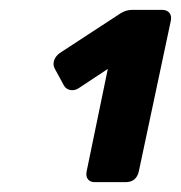

<svg xmlns="http://www.w3.org/2000/svg" viewBox="-20 -720 368 390"><path d="M173 -350Q163 -350 158.5 -356Q154 -362 156 -372L199 -580L140 -541Q133 -536 124 -537Q115 -538 110 -546L91 -581Q87 -589 90 -597.5Q93 -606 101 -612L225 -693Q236 -700 249 -700H309Q319 -700 324 -694Q329 -688 327 -678L262 -372Q257 -350 235 -350Z"/></svg>

Font: Rubik
Style: Bold Italic
Weight: 700
Italic angle: -12°
Designer: Hubert and Fischer
Foundry: Hubert and Fischer
Version: Version 2.300;gftools[0.9.30]